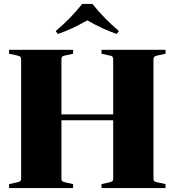

<svg xmlns="http://www.w3.org/2000/svg" viewBox="-20 -952 884 972"><path d="M582 -795 571 -780Q498 -805 422 -849Q346 -805 273 -780L262 -795Q334 -854 396 -932H448Q507 -858 582 -795ZM291 -49Q291 -38 295.5 -34.5Q300 -31 314 -28L350 -20V0H26V-20L63 -28Q78 -31 82.5 -35Q87 -39 87 -50V-650Q87 -661 82.5 -665Q78 -669 63 -672L26 -680V-700H350V-680L314 -672Q300 -670 295.5 -666Q291 -662 291 -651V-373H553V-651Q553 -662 548.5 -666Q544 -670 530 -672L494 -680V-700H818V-680L781 -672Q766 -669 761.5 -665Q757 -661 757 -650V-50Q757 -39 761.5 -35Q766 -31 781 -28L818 -20V0H494V-20L530 -28Q544 -31 548.5 -34.5Q553 -38 553 -49V-343H291Z"/></svg>

Font: Chonburi
Style: Regular
Weight: 400
Designer: Thanarat Vachiruckul and Stawix Ruecha
Foundry: Cadson Demak & Katatrad
Version: Version 1.000